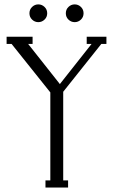

<svg xmlns="http://www.w3.org/2000/svg" viewBox="-20 -846 510 866"><path d="M180.9 -757.6Q168.9 -746.1 152.8 -746.1Q136.7 -746.1 124.8 -757.6Q112.8 -769 112.8 -786.1Q112.8 -803.2 124.8 -814.7Q136.7 -826.2 152.8 -826.2Q168.9 -826.2 180.9 -814.7Q192.9 -803.2 192.9 -786.1Q192.9 -769 180.9 -757.6ZM345 -757.6Q333 -746.1 316.9 -746.1Q300.8 -746.1 288.8 -757.6Q276.9 -769 276.9 -786.1Q276.9 -803.2 288.8 -814.7Q300.8 -826.2 316.9 -826.2Q333 -826.2 345 -814.7Q356.9 -803.2 356.9 -786.1Q356.9 -769 345 -757.6ZM460 -680.2V-647.9H437L265.1 -432.1V-32.2H287.1V0H185.1V-32.2H207V-429.2L32.2 -647.9H9.8V-680.2H127V-647.9H106.9L250 -466.8L393.1 -647.9H371.1V-680.2Z"/></svg>

Font: Margherita Light
Style: Regular
Weight: 300
Designer: James Puckett
Foundry: Dunwich Type Founders
Version: Version 1.008;hotconv 1.0.109;makeotfexe 2.5.65596